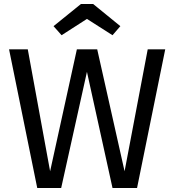

<svg xmlns="http://www.w3.org/2000/svg" viewBox="-20 -934 866 954"><path d="M412 -840 539 -759 578 -804 443 -914H382L246 -804L286 -759ZM714 -689 599 -83 463 -689H362L229 -83L118 -689H25L165 0H284L412 -577L539 0H661L801 -689Z"/></svg>

Font: Fira Sans
Style: Regular
Weight: 400
Designer: Carrois Corporate & Edenspiekermann AG
Foundry: Carrois Corporate GbR & Edenspiekermann AG
Version: Version 4.203